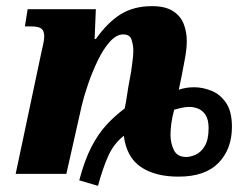

<svg xmlns="http://www.w3.org/2000/svg" viewBox="-20 -566 787 625"><path d="M238 21Q255 -44 277.5 -87.5Q300 -131 327.5 -160.5Q355 -190 386 -213Q391 -238 394 -259Q397 -280 401 -301L407 -334Q409 -350 411.5 -368Q414 -386 414 -400Q414 -418 408.5 -436Q403 -454 381 -454Q359 -454 337.5 -430Q316 -406 298 -368.5Q280 -331 266.5 -291.5Q253 -252 246 -222L196 0H31L115 -397Q118 -410 121 -424Q124 -438 124 -448Q124 -465 115 -472.5Q106 -480 82 -480H61L70 -536H292L288 -439H292Q331 -494 373.5 -520Q416 -546 475 -546Q518 -546 543 -530Q568 -514 578 -488Q588 -462 588 -433Q588 -407 582 -375Q576 -343 571 -317L562 -274Q574 -278 586 -280Q598 -282 612 -282Q640 -282 668.5 -270.5Q697 -259 716 -231Q735 -203 735 -153Q735 -81 691.5 -36Q648 9 561 9Q485 9 438.5 -22.5Q392 -54 383 -124Q350 -98 332 -57.5Q314 -17 299 39ZM586 -55Q600 -55 617 -62.5Q634 -70 646.5 -90.5Q659 -111 659 -149Q659 -177 649 -192Q639 -207 624.5 -212.5Q610 -218 597 -218Q584 -218 571 -215Q558 -212 547 -209Q540 -183 537.5 -162.5Q535 -142 535 -127Q535 -100 546 -77.5Q557 -55 586 -55Z"/></svg>

Font: Noto Serif SemiCondensed ExtraBold
Style: Italic
Weight: 800
Width: 4
Italic angle: -12°
Designer: Monotype Design Team
Foundry: Monotype Imaging Inc.
Version: Version 2.014; ttfautohint (v1.8.4.7-5d5b)